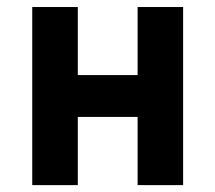

<svg xmlns="http://www.w3.org/2000/svg" viewBox="-20 -538 626 558"><path d="M73.7 0V-517.6H206.1V-319.8H379.9V-517.6H512.2V0H379.9V-198.2H206.1V0Z"/></svg>

Font: Caskaydia Cove
Style: Bold
Weight: 700
Monospace: yes
Designer: Aaron Bell
Foundry: Saja Typeworks
Version: Version 4.300; ttfautohint (v1.8.3)